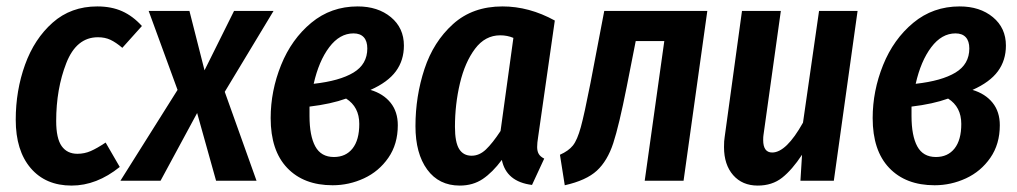

<svg xmlns="http://www.w3.org/2000/svg" viewBox="-20 -563 3169 598"><path d="M422 -482 361 -414Q341 -431 324 -439Q307 -447 285 -447Q218 -447 186.5 -366.5Q155 -286 155 -186Q155 -132 172 -108Q189 -84 221 -84Q243 -84 262.5 -92.5Q282 -101 309 -119L353 -43Q281 15 203 15Q122 15 75.5 -39.5Q29 -94 29 -190Q29 -281 58 -361.5Q87 -442 144 -492.5Q201 -543 283 -543Q327 -543 360.5 -528Q394 -513 422 -482Z M832 -529 680 -277 779 0H653L594 -211L480 0H355L533 -283L443 -529H570L617 -344L709 -529Z M1238 -421Q1238 -375 1213 -341Q1188 -307 1134 -283Q1174 -271 1196.5 -243Q1219 -215 1219 -173Q1219 -114 1189.5 -71.5Q1160 -29 1113.5 -7.5Q1067 14 1016 14Q926 14 874.5 -40Q823 -94 823 -195Q823 -280 855.5 -360.5Q888 -441 949.5 -492Q1011 -543 1094 -543Q1157 -543 1197.5 -509.5Q1238 -476 1238 -421ZM957 -302Q1038 -311 1081 -337Q1124 -363 1124 -412Q1124 -435 1113 -447Q1102 -459 1081 -459Q1038 -459 1005.5 -416Q973 -373 957 -302ZM944 -231V-202Q944 -140 962 -107Q980 -74 1020 -74Q1057 -74 1078 -100.5Q1099 -127 1099 -177Q1099 -230 1058 -256Q1011 -239 944 -231Z M1708 -499 1656 -136Q1653 -118 1653 -105Q1653 -92 1658 -83.5Q1663 -75 1675 -69L1637 13Q1557 3 1543 -65Q1514 -26 1483.5 -5.5Q1453 15 1412 15Q1347 15 1310.5 -35Q1274 -85 1274 -170Q1274 -263 1302 -348Q1330 -433 1391 -488Q1452 -543 1545 -543Q1628 -543 1708 -499ZM1397 -168Q1397 -120 1410 -99Q1423 -78 1449 -78Q1473 -78 1493.5 -97.5Q1514 -117 1539 -155L1579 -445Q1560 -453 1538 -453Q1491 -453 1459.5 -411Q1428 -369 1412.5 -303.5Q1397 -238 1397 -168Z M2109 0H1988L2049 -435H1960L1932 -293Q1908 -172 1890 -117Q1872 -62 1839 -31.5Q1806 -1 1739 14L1724 -81Q1751 -93 1764.5 -110Q1778 -127 1789 -167Q1800 -207 1819 -304L1862 -529H2183Z M2235 -105Q2235 -125 2237 -136L2291 -529H2412L2358 -143Q2357 -137 2357 -127Q2357 -88 2385 -88Q2429 -88 2481 -181L2531 -529H2651L2577 0H2473L2478 -81Q2447 -34 2416 -9.5Q2385 15 2340 15Q2292 15 2263.5 -17.5Q2235 -50 2235 -105Z M3113 -421Q3113 -375 3088 -341Q3063 -307 3009 -283Q3049 -271 3071.5 -243Q3094 -215 3094 -173Q3094 -114 3064.5 -71.5Q3035 -29 2988.5 -7.5Q2942 14 2891 14Q2801 14 2749.5 -40Q2698 -94 2698 -195Q2698 -280 2730.5 -360.5Q2763 -441 2824.5 -492Q2886 -543 2969 -543Q3032 -543 3072.5 -509.5Q3113 -476 3113 -421ZM2832 -302Q2913 -311 2956 -337Q2999 -363 2999 -412Q2999 -435 2988 -447Q2977 -459 2956 -459Q2913 -459 2880.5 -416Q2848 -373 2832 -302ZM2819 -231V-202Q2819 -140 2837 -107Q2855 -74 2895 -74Q2932 -74 2953 -100.5Q2974 -127 2974 -177Q2974 -230 2933 -256Q2886 -239 2819 -231Z"/></svg>

Font: Fira Sans Extra Condensed Medium
Style: Italic
Weight: 500
Width: 3
Italic angle: -8°
Designer: Carrois Corporate & Edenspiekermann AG
Foundry: Carrois Corporate GbR & Edenspiekermann AG
Version: Version 4.203